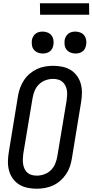

<svg xmlns="http://www.w3.org/2000/svg" viewBox="-20 -1145 565 1173"><path d="M204 8Q175 8 147 2Q119 -4 96.5 -18Q74 -32 58 -54.5Q42 -77 35 -103.5Q28 -130 28.5 -159Q29 -188 34 -217L90 -559Q94 -584 103 -608.5Q112 -633 126.5 -655Q141 -677 161.5 -694.5Q182 -712 205.5 -723Q229 -734 254.5 -738.5Q280 -743 305 -743Q334 -743 362 -737Q390 -731 412.5 -717Q435 -703 451 -680.5Q467 -658 474 -631.5Q481 -605 480.5 -576Q480 -547 475 -518L419 -176Q415 -151 406.5 -126.5Q398 -102 383 -80Q368 -58 348 -40.5Q328 -23 304 -12Q280 -1 254.5 3.5Q229 8 204 8ZM205 -72Q227 -72 250 -80Q273 -88 290.5 -105Q308 -122 317 -144Q326 -166 330 -189L387 -531Q389 -547 390 -563Q391 -579 388.5 -594Q386 -609 379 -622.5Q372 -636 361 -645.5Q350 -655 335 -659Q320 -663 304 -663Q282 -663 259 -655Q236 -647 218.5 -630Q201 -613 192 -591Q183 -569 179 -546L122 -204Q120 -188 119.5 -172Q119 -156 121.5 -141Q124 -126 130.5 -112.5Q137 -99 148 -89.5Q159 -80 174 -76Q189 -72 205 -72ZM441 -818Q425 -818 410.5 -824Q396 -830 386.5 -842Q377 -854 375 -869.5Q373 -885 375 -901Q377 -912 383 -922.5Q389 -933 398.5 -940Q408 -947 419 -949.5Q430 -952 441 -952Q457 -952 471.5 -946Q486 -940 495 -928Q504 -916 506.5 -900.5Q509 -885 506 -869Q504 -858 498.5 -847.5Q493 -837 483 -830Q473 -823 462.5 -820.5Q452 -818 441 -818ZM241 -818Q225 -818 210.5 -824Q196 -830 186.5 -842Q177 -854 175 -869.5Q173 -885 175 -901Q177 -912 183 -922.5Q189 -933 198.5 -940Q208 -947 219 -949.5Q230 -952 241 -952Q257 -952 271.5 -946Q286 -940 295 -928Q304 -916 306.5 -900.5Q309 -885 306 -869Q304 -858 298.5 -847.5Q293 -837 283 -830Q273 -823 262.5 -820.5Q252 -818 241 -818ZM225 -1055 224 -1125H524L525 -1055Z"/></svg>

Font: Iosevka Medium Oblique
Style: Regular
Weight: 500
Italic angle: -9°
Monospace: yes
Designer: Belleve Invis
Foundry: Belleve Invis
Version: Version 32.5.0; ttfautohint (v1.8.4)